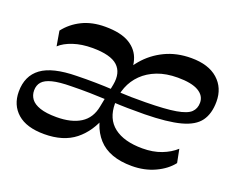

<svg xmlns="http://www.w3.org/2000/svg" viewBox="-96 -726 1105 900"><g transform="rotate(20 456.5 -275.5)"><path d="M191.9 10.2Q104 10.2 58.3 -29.8Q12.7 -69.8 12.7 -136.8Q12.7 -215.7 67.8 -256.2Q122.9 -296.8 243.3 -298.4Q291.7 -299.6 337.7 -298.8Q383.8 -298.1 424.3 -295.6L416.6 -241.3Q377.2 -243.3 329.6 -244.3Q281.9 -245.3 236.2 -244.2Q176.3 -243.7 142.1 -234.9Q107.8 -226.2 93.1 -209.4Q78.3 -192.6 78.3 -166.6Q78.3 -142.8 91.8 -124.3Q105.3 -105.8 136.6 -95.1Q167.8 -84.4 219.1 -84.4Q293.3 -84.4 338.5 -112.8Q383.7 -141.2 394.9 -201.1L417.9 -318.8Q429.7 -381.4 394.1 -414.2Q358.6 -446.9 267.8 -446.9Q214.7 -446.9 172.8 -432.9Q130.9 -419 106.8 -396.3L94.1 -470.4Q126.4 -512.4 175.7 -536.7Q224.9 -561 290.1 -561Q369 -561 412.4 -534.4Q455.9 -507.9 469.4 -461.3Q482.9 -414.8 471.4 -355.8L433.3 -166.6Q404.4 -83.1 345.9 -36.4Q287.3 10.2 191.9 10.2ZM629 10.2Q516.2 10.2 461.2 -50.9Q406.2 -112 406.2 -218.1Q406.2 -285.4 427.9 -346.9Q449.7 -408.3 490.4 -456.7Q531.1 -505 589.2 -533Q647.2 -561 720 -561Q805.9 -561 852.8 -519.4Q899.8 -477.9 899.8 -408.8Q899.8 -348.7 872.7 -311.5Q845.7 -274.3 780.9 -257.2Q716.1 -240 603.6 -238.3Q557.4 -237.8 518.3 -238.5Q479.1 -239.2 443.6 -241.2V-295.4Q479.2 -293.4 516 -292.7Q552.8 -292 587.9 -292.6Q686.9 -293.7 738.9 -302.7Q791 -311.7 810.1 -330.1Q829.2 -348.4 829.2 -377.9Q829.2 -412.9 795.1 -433Q760.9 -453.1 691.6 -453.1Q633.9 -453.1 589.9 -436.2Q545.9 -419.2 515.9 -389.6Q485.9 -360 470.7 -321.2Q455.6 -282.4 455.6 -238.8Q455.6 -161.9 505.8 -123.2Q556 -84.4 647.7 -84.4Q700.4 -84.4 741.7 -100.2Q783 -115.9 811.6 -142.1L824.8 -75.4Q795.7 -37.7 743.8 -13.7Q691.9 10.2 629 10.2Z"/></g></svg>

Font: Savate ExtraLight
Style: Italic
Weight: 200
Italic angle: -11°
Designer: Max Esnée
Foundry: Plomb Type
Version: Version 2.000